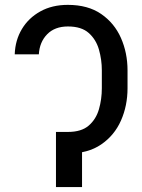

<svg xmlns="http://www.w3.org/2000/svg" viewBox="-20 -757 575 777"><path d="M231.4 -223.1H254.9Q309.6 -223.1 339.1 -248.8Q368.7 -274.4 380.4 -314.9Q392.1 -355.5 392.1 -399.9V-472.2Q392.1 -515.6 380.4 -556.4Q368.7 -597.2 339.1 -623.5Q309.6 -649.9 254.9 -649.9Q201.7 -649.9 170.9 -618.4Q140.1 -586.9 137.2 -537.1H39.6Q41.5 -594.2 68.6 -639.4Q95.7 -684.6 143.3 -710.9Q190.9 -737.3 254.4 -737.3Q335.9 -737.3 389.4 -700.4Q442.9 -663.6 469.5 -603.3Q496.1 -543 496.1 -472.2V-399.9Q496.1 -329.1 469.5 -269Q442.9 -209 389.4 -172.4Q335.9 -135.7 254.4 -135.7H231.4ZM312 -223.1V0H206.5V-223.1Z"/></svg>

Font: Inter 18pt
Style: Regular
Weight: 400
Designer: Rasmus Andersson
Foundry: rsms
Version: Version 4.001;git-66647c0bb